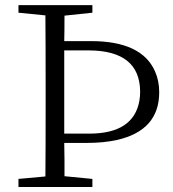

<svg xmlns="http://www.w3.org/2000/svg" viewBox="-20 -746 691 766"><path d="M335 -544.9H236.3V-392.6V-335V-212.9H335.9Q512.7 -212.9 536.1 -343.8Q539.1 -362.3 539.1 -381.8Q537.1 -543.9 335 -544.9ZM326.2 -175.8H236.3Q236.3 -153.3 237.3 -107.4Q237.3 -64.5 237.3 -43L348.6 -32.2V0H53.7V-32.2L161.1 -42Q162.1 -138.7 162.1 -335V-390.6Q162.1 -587.9 161.1 -684.6L53.7 -695.3V-725.6H348.6V-695.3L237.3 -683.6Q237.3 -616.2 236.3 -582H342.8Q545.9 -582 598.6 -460.9Q615.2 -423.8 615.2 -377.9Q615.2 -225.6 446.3 -187.5Q393.6 -175.8 326.2 -175.8Z"/></svg>

Font: GenYoMin JP Light
Style: Regular
Weight: 300
Version: Version 1.001;PS 1;hotconv 16.6.51;makeotf.lib2.5.65220 DEVE